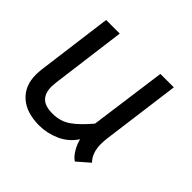

<svg xmlns="http://www.w3.org/2000/svg" viewBox="-129 -645 798 798"><g transform="rotate(45 270.0 -245.5)"><path d="M30 -133Q30 -143 32 -163L76 -499H156L113 -169Q111 -151 111 -143Q111 -105 130.5 -85.5Q150 -66 194 -66Q239 -66 273 -89.5Q307 -113 348 -162L394 -500H473L427 -152Q425 -130 425 -120Q425 -67 454 -38L400 9Q382 -3 368.5 -26.5Q355 -50 350 -72Q323 -31 279 -11.5Q235 8 189 8Q114 8 72 -29.5Q30 -67 30 -133Z"/></g></svg>

Font: Bellota Text
Style: Bold Italic
Weight: 700
Italic angle: -7.5°
Designer: Kemie Guaida
Foundry: Kemie Guaida
Version: Version 4.001